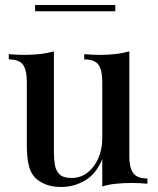

<svg xmlns="http://www.w3.org/2000/svg" viewBox="-20 -732 629 766"><path d="M496 -527V-108Q496 -63 511.5 -41.5Q527 -20 568 -20V1Q537 -2 506 -2Q473 -2 443 1Q413 4 388 12V-97Q363 -37 318.5 -11.5Q274 14 225 14Q188 14 162 3.5Q136 -7 119 -24Q101 -44 94 -75.5Q87 -107 87 -155V-407Q87 -452 72 -473.5Q57 -495 15 -495V-516Q47 -513 77 -513Q110 -513 140 -516.5Q170 -520 195 -527V-127Q195 -98 199 -74Q203 -50 218 -36Q233 -22 266 -22Q301 -22 328.5 -43Q356 -64 372 -100Q388 -136 388 -181V-407Q388 -452 373 -473.5Q358 -495 316 -495V-516Q348 -513 378 -513Q411 -513 441 -516.5Q471 -520 496 -527ZM440 -712V-687H120V-712Z"/></svg>

Font: Playfair Display Medium
Style: Regular
Weight: 500
Designer: Claus Eggers Sørensen
Foundry: Claus Eggers Sørensen
Version: Version 1.203